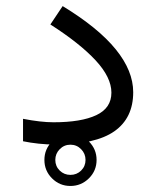

<svg xmlns="http://www.w3.org/2000/svg" viewBox="-20 -473 510 627"><path d="M125 49.3Q125 14.2 149.9 -11Q174.8 -36.1 210 -36.1Q245.1 -36.1 270.3 -11Q295.4 14.2 295.4 49.3Q295.4 84.5 270.3 109.4Q245.1 134.3 210 134.3Q174.8 134.3 149.9 109.4Q125 84.5 125 49.3ZM160.6 49.3Q160.6 69.8 175 84Q189.5 98.1 210 98.1Q230.5 98.1 244.9 84Q259.3 69.8 259.3 49.3Q259.3 28.8 244.9 14.2Q230.5 -0.5 210 -0.5Q189.5 -0.5 175 14.2Q160.6 28.8 160.6 49.3ZM55.2 -85Q113.3 -73.7 154.8 -73.7Q245.1 -73.7 294.4 -96.9Q343.8 -120.1 343.8 -170.4Q343.8 -220.2 292.5 -275.6Q241.2 -331.1 144.5 -393.1L184.6 -453.1Q300.8 -382.3 357.9 -312Q415 -241.7 415 -171.9Q415 -87.4 353.3 -44.2Q291.5 -1 161.1 -1Q132.8 -1 106 -3.9Q79.1 -6.8 55.2 -11.7Z"/></svg>

Font: Vazir Light FD-WOL
Style: Light-FD-WOL
Weight: 300
Designer: Saber Rastikerdar
Foundry: Saber Rastikerdar
Version: Version 30.1.0